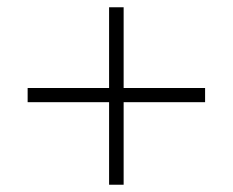

<svg xmlns="http://www.w3.org/2000/svg" viewBox="-20 -548 640 528"><path d="M280 -40V-267H56V-306H280V-528H320V-306H544V-267H320V-40Z"/></svg>

Font: Nunito Sans 12pt ExtraLight
Style: Regular
Weight: 200
Designer: Vernon Adams
Foundry: Vernon Adams
Version: Version 3.101;gftools[0.9.27]